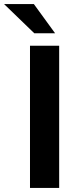

<svg xmlns="http://www.w3.org/2000/svg" viewBox="-84 -921 373 941"><path d="M63 -697H206V0H63ZM-64 -901H82L186 -758H84Z"/></svg>

Font: Hanken Grotesk ExtraBold
Style: Regular
Weight: 800
Designer: Alfredo Marco Pradil
Foundry: Hanken Design Co.
Version: Version 3.014